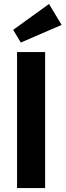

<svg xmlns="http://www.w3.org/2000/svg" viewBox="-20 -951 332 971"><path d="M66.2 0H208.2V-687.8H66.2ZM85.2 -735.8 291.6 -825 227.8 -930.8 46.6 -800Z"/></svg>

Font: Secuela Light
Style: Regular
Weight: 300
Designer: Fernando Haro
Foundry: deFharo
Version: Version 1.708